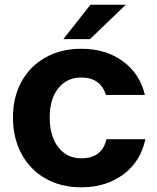

<svg xmlns="http://www.w3.org/2000/svg" viewBox="-20 -783 667 815"><path d="M35 -285Q35 -370 71 -436Q107 -502 173 -539Q239 -576 325 -576Q429 -576 501.5 -523Q574 -470 595 -380H430Q406 -454 325 -454Q264 -454 227.5 -408.5Q191 -363 191 -285Q191 -205 227.5 -158Q264 -111 325 -111Q413 -111 432 -192H597Q577 -97 503.5 -42.5Q430 12 325 12Q239 12 173.5 -25Q108 -62 71.5 -129.5Q35 -197 35 -285ZM362 -617H249L364 -763H514Z"/></svg>

Font: Open Sauce One ExtraBold
Style: Regular
Weight: 800
Designer: Alfredo Marco Pradil
Foundry: Creative Sauce Fz LLC
Version: Version 1.477